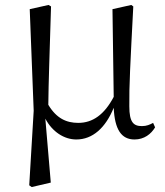

<svg xmlns="http://www.w3.org/2000/svg" viewBox="-20 -548 666 775"><path d="M288 15C354 15 406 -32 439 -113C443 -25 470 15 523 15C562 15 590 -7 606 -34L598 -52C585 -45 572 -39 553 -39C519 -39 502 -54 502 -119C501 -199 506 -291 518 -522L510 -528L434 -511L439 -157C401 -85 354 -52 296 -52C248 -52 208 -70 175 -125C176 -221 180 -320 186 -522L176 -528L100 -511L116 -101L98 200L108 207L185 189L163 -69C191 -16 239 15 288 15Z"/></svg>

Font: Noto Serif CJK TC
Style: Regular
Weight: 400
Designer: Ryoko NISHIZUKA 西塚涼子 (kana & ideographs); Frank Grießhammer (Latin, Greek & Cyrillic); Wenlong ZHANG 张文龙 (bopomofo); San
Foundry: Adobe
Version: Version 2.001;hotconv 1.1.0;makeotfexe 2.6.0